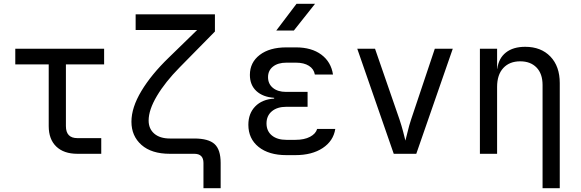

<svg xmlns="http://www.w3.org/2000/svg" viewBox="-20 -805 3040 1005"><path d="M385 0Q314 0 274.5 -38Q235 -76 235 -145V-468H60V-550H525V-468H325V-145Q325 -82 385 -82H510V0Z M1045 180V48Q1045 0 997 0H869Q773 0 720.5 -46.5Q668 -93 668 -168Q668 -242 720 -328.5Q772 -415 863 -503L1012 -648H690V-730H1105V-640L920 -452Q845 -376 801.5 -303Q758 -230 758 -174Q758 -131 787.5 -105.5Q817 -80 870 -80H997Q1071 -80 1103 -51Q1135 -22 1135 48V180Z M1526 7H1479Q1387 7 1333.5 -36Q1280 -79 1280 -152Q1280 -211 1316 -248Q1352 -285 1415 -289V-293Q1356 -297 1322 -328.5Q1288 -360 1288 -413Q1288 -478 1339.5 -517.5Q1391 -557 1479 -557H1529Q1611 -557 1662 -519Q1713 -481 1723 -415H1628Q1623 -444 1597 -460.5Q1571 -477 1529 -477H1479Q1435 -477 1409 -456.5Q1383 -436 1383 -401Q1383 -366 1408.5 -345Q1434 -324 1477 -324H1590V-246H1479Q1431 -246 1403 -222.5Q1375 -199 1375 -159Q1375 -119 1403 -96Q1431 -73 1479 -73H1526Q1573 -73 1603 -89Q1633 -105 1640 -130H1735Q1725 -67 1669 -30Q1613 7 1526 7ZM1426 -645 1532 -785H1629L1518 -645Z M2041 0 1850 -550H1943L2071 -180Q2082 -147 2090 -116.5Q2098 -86 2102 -69Q2107 -86 2114 -116.5Q2121 -147 2132 -180L2256 -550H2350L2159 0Z M2492 0V-550H2582V-445H2583Q2590 -500 2628 -530Q2666 -560 2729 -560Q2812 -560 2861 -509Q2910 -458 2910 -370V180H2820V-360Q2820 -419 2788.5 -451.5Q2757 -484 2703 -484Q2647 -484 2614.5 -449Q2582 -414 2582 -350V0Z"/></svg>

Font: NKDuy Mono
Style: Regular
Weight: 400
Monospace: yes
Designer: NKDuy
Foundry: NKDuy
Version: Version 2.251; ttfautohint (v1.8.4.7-5d5b)